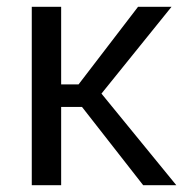

<svg xmlns="http://www.w3.org/2000/svg" viewBox="-20 -542 540 562"><path d="M384 -522H482L277 -268L496 0H399L220 -229H159V0H73V-522H159V-295H210Z"/></svg>

Font: Boldmen Medium
Style: Regular
Weight: 400
Designer: Matt McInerney, Pablo Impallari, Rodrigo Fuenzalida
Foundry: LIVING CONCEPT
Version: Version 1.000